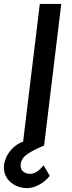

<svg xmlns="http://www.w3.org/2000/svg" viewBox="-41 -746 369 984"><path d="M91 218Q44 215 11.5 186Q-21 157 -21 111Q-21 89 -10.5 63.5Q0 38 23 14.5Q46 -9 81 -22L75 0L163 -726H273L185 0Q133 21 100.5 43Q68 65 65 96Q63 121 77 132.5Q91 144 109 145Q129 146 147 134.5Q165 123 182 101L214 155Q192 184 157.5 202Q123 220 91 218Z"/></svg>

Font: Josefin Sans Medium
Style: Italic
Weight: 500
Italic angle: -7°
Designer: Santiago Orozco
Foundry: Typemade
Version: Version 2.000